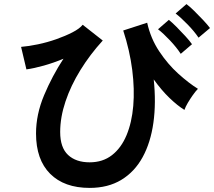

<svg xmlns="http://www.w3.org/2000/svg" viewBox="-20 -887 1046 938"><path d="M418 31Q294 31 225 -38Q156 -107 156 -235Q156 -328 195.5 -422Q235 -516 290 -600Q242 -580 194 -566.5Q146 -553 109 -548L83 -658Q120 -661 165.5 -670.5Q211 -680 255 -695.5Q299 -711 334 -729Q369 -747 384 -766L482 -689Q420 -621 373 -545Q326 -469 300 -391.5Q274 -314 274 -242Q274 -166 312.5 -130Q351 -94 418 -94Q482 -94 527 -129Q572 -164 598 -226Q624 -288 631 -369.5Q638 -451 626 -545.5Q614 -640 582 -738L699 -776Q716 -699 758 -636Q800 -573 851 -527Q902 -481 947 -453Q936 -442 922.5 -423Q909 -404 897.5 -384.5Q886 -365 881 -350Q847 -371 808 -408.5Q769 -446 731 -499Q743 -385 729.5 -288Q716 -191 677 -119.5Q638 -48 573 -8.5Q508 31 418 31ZM950 -703Q930 -733 897 -767Q864 -801 838 -821L891 -867Q906 -856 928.5 -834Q951 -812 972.5 -789Q994 -766 1006 -750ZM863 -624Q843 -655 810.5 -689.5Q778 -724 752 -744L805 -790Q820 -778 842 -756Q864 -734 885.5 -710.5Q907 -687 918 -671Z"/></svg>

Font: Zen Kaku Gothic New
Style: Bold
Weight: 700
Designer: Yoshimichi Ohira
Foundry: Positype
Version: Version 1.002